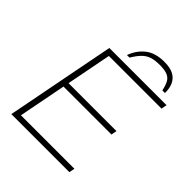

<svg xmlns="http://www.w3.org/2000/svg" viewBox="-238 -1017 1158 1158"><g transform="rotate(45 340.5 -438.0)"><path d="M57 0 193 -700H681L674 -664H225L169 -376H578L571 -340H162L103 -36H559L552 0ZM298 -745Q320 -805 365.5 -840.5Q411 -876 487 -876Q537 -876 566.5 -860Q596 -844 609.5 -814.5Q623 -785 622 -745H600Q592 -783 580 -804Q568 -825 544.5 -834Q521 -843 480 -843Q439 -843 412 -834Q385 -825 364 -804Q343 -783 320 -745Z"/></g></svg>

Font: REM Thin
Style: Italic
Weight: 250
Italic angle: -11°
Designer: Octavio Pardo
Foundry: Ashler Design
Version: Version 1.005;gftools[0.9.28]